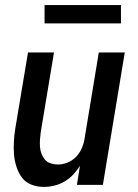

<svg xmlns="http://www.w3.org/2000/svg" viewBox="-20 -726 540 754"><path d="M152 8Q126 8 103 -1Q80 -10 66 -29Q52 -48 44.5 -71.5Q37 -95 35 -119.5Q33 -144 34.5 -170Q36 -196 40 -221L90 -520H192L140 -207Q138 -193 137 -178Q136 -163 137 -149Q138 -135 143 -122Q148 -109 156.5 -99Q165 -89 179 -84.5Q193 -80 207 -80Q226 -80 245 -87.5Q264 -95 278.5 -110Q293 -125 301 -143.5Q309 -162 312 -181L368 -520H470L384 0H282L294 -75Q283 -57 267.5 -40.5Q252 -24 233 -13Q214 -2 193 3Q172 8 152 8ZM455 -634H155V-706H455Z"/></svg>

Font: Iosevka SS18 Semibold
Style: Italic
Weight: 600
Italic angle: -9°
Monospace: yes
Designer: Belleve Invis
Foundry: Belleve Invis
Version: Version 25.1.1; ttfautohint (v1.8.4)